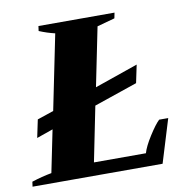

<svg xmlns="http://www.w3.org/2000/svg" viewBox="-102 -777 844 855"><g transform="rotate(-10 320.5 -350.0)"><path d="M625 -196 565 0H-23L-20 -22Q26 -37 70 -45L109 -236L35 -210L52 -291L126 -316L195 -655Q160 -663 124 -678L127 -700H471L466 -675L386 -653L332 -387L528 -455L511 -374L315 -307L265 -59H500Q508 -88 536.5 -133Q565 -178 584 -196Z"/></g></svg>

Font: Trirong Black
Style: Italic
Weight: 900
Italic angle: -12°
Designer: Katatrad Team
Foundry: CadsonDemak
Version: Version 1.001